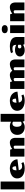

<svg xmlns="http://www.w3.org/2000/svg" viewBox="2800 -3646 855 6496"><g transform="rotate(-90 3228.0 -398.5)"><path d="M68.4 -806.2H333.5V0H68.4Z M438.5 -244.6Q438.5 -286.6 451.7 -321.3Q464.8 -356 488 -383.5Q511.2 -411.1 543 -431.6Q574.7 -452.1 611.8 -465.8Q648.9 -479.5 689.5 -486.3Q730 -493.2 771.5 -493.2Q826.2 -493.2 870.8 -482.2Q915.5 -471.2 950.4 -452.1Q985.4 -433.1 1011 -407.7Q1036.6 -382.3 1053.5 -353.8Q1070.3 -325.2 1078.4 -294.9Q1086.4 -264.6 1086.4 -235.8L717.3 -191.4Q728 -137.2 760.3 -107.4Q792.5 -77.6 850.6 -77.6Q882.3 -77.6 909.9 -85.4Q937.5 -93.3 953.1 -104.5L992.2 -36.1Q974.1 -26.9 952.9 -18.6Q931.6 -10.3 906 -4.2Q880.4 2 849.4 5.6Q818.4 9.3 781.2 9.3Q692.4 9.3 627.9 -11.5Q563.5 -32.2 521.2 -67.1Q479 -102.1 458.7 -147.9Q438.5 -193.8 438.5 -244.6ZM849.6 -285.6Q849.6 -349.1 833.7 -377.9Q817.9 -406.7 786.6 -406.7Q770.5 -406.7 756.8 -398.9Q743.2 -391.1 733.4 -374.5Q723.6 -357.9 717.8 -331.8Q711.9 -305.7 711.4 -268.6Z M1177.7 -483.9H1411.6L1435.1 -413.6Q1486.8 -453.1 1540.3 -473.1Q1593.8 -493.2 1652.8 -493.2Q1686.5 -493.2 1715.6 -481.9Q1744.6 -470.7 1766.1 -447.3Q1787.6 -423.8 1799.8 -387Q1812 -350.1 1812 -298.8V0H1546.9V-315.4Q1546.9 -340.8 1535.6 -352.5Q1524.4 -364.3 1502.9 -364.3Q1488.8 -364.3 1471.7 -358.4Q1454.6 -352.5 1442.9 -339.8V0H1177.7Z M1912.1 -241.7Q1912.1 -298.8 1931.9 -345.2Q1951.7 -391.6 1988.8 -424.6Q2025.9 -457.5 2078.9 -475.3Q2131.8 -493.2 2197.8 -493.2Q2248 -493.2 2288.1 -481.2Q2328.1 -469.2 2356.9 -449.7V-806.2H2622.1V0H2377.9L2357.9 -60.5Q2344.2 -47.4 2325.2 -34.7Q2306.2 -22 2283.2 -12.2Q2260.3 -2.4 2233.6 3.4Q2207 9.3 2177.7 9.3Q2122.6 9.3 2074.2 -6.8Q2025.9 -22.9 1989.7 -54.4Q1953.6 -85.9 1932.9 -133.1Q1912.1 -180.2 1912.1 -241.7ZM2185.5 -251Q2185.5 -209 2193.6 -179.2Q2201.7 -149.4 2215.8 -130.6Q2230 -111.8 2249.5 -103Q2269 -94.2 2292.5 -94.2Q2311 -94.2 2327.4 -100.8Q2343.8 -107.4 2356.9 -117.7V-385.3Q2344.7 -396 2329.3 -401.9Q2314 -407.7 2299.3 -407.7Q2274.9 -407.7 2254.2 -398.7Q2233.4 -389.6 2218 -370.6Q2202.6 -351.6 2194.1 -322Q2185.5 -292.5 2185.5 -251Z M2727.1 -244.6Q2727.1 -286.6 2740.2 -321.3Q2753.4 -356 2776.6 -383.5Q2799.8 -411.1 2831.5 -431.6Q2863.3 -452.1 2900.4 -465.8Q2937.5 -479.5 2978 -486.3Q3018.6 -493.2 3060.1 -493.2Q3114.7 -493.2 3159.4 -482.2Q3204.1 -471.2 3239 -452.1Q3273.9 -433.1 3299.6 -407.7Q3325.2 -382.3 3342 -353.8Q3358.9 -325.2 3366.9 -294.9Q3375 -264.6 3375 -235.8L3005.9 -191.4Q3016.6 -137.2 3048.8 -107.4Q3081.1 -77.6 3139.2 -77.6Q3170.9 -77.6 3198.5 -85.4Q3226.1 -93.3 3241.7 -104.5L3280.8 -36.1Q3262.7 -26.9 3241.5 -18.6Q3220.2 -10.3 3194.6 -4.2Q3168.9 2 3137.9 5.6Q3106.9 9.3 3069.8 9.3Q2981 9.3 2916.5 -11.5Q2852.1 -32.2 2809.8 -67.1Q2767.6 -102.1 2747.3 -147.9Q2727.1 -193.8 2727.1 -244.6ZM3138.2 -285.6Q3138.2 -349.1 3122.3 -377.9Q3106.4 -406.7 3075.2 -406.7Q3059.1 -406.7 3045.4 -398.9Q3031.7 -391.1 3022 -374.5Q3012.2 -357.9 3006.3 -331.8Q3000.5 -305.7 3000 -268.6Z M3466.3 -483.9H3700.2L3723.6 -413.6Q3775.4 -453.1 3828.9 -473.1Q3882.3 -493.2 3941.4 -493.2Q3985.8 -493.2 4022 -473.6Q4058.1 -454.1 4078.6 -411.6Q4101.1 -427.7 4127 -442.4Q4152.8 -457 4181.4 -468.5Q4210 -480 4240.7 -486.6Q4271.5 -493.2 4304.7 -493.2Q4338.4 -493.2 4367.7 -481.9Q4397 -470.7 4418.5 -447.3Q4439.9 -423.8 4452.1 -387Q4464.4 -350.1 4464.4 -298.8V0H4199.2V-315.4Q4199.2 -340.8 4187.7 -352.5Q4176.3 -364.3 4154.8 -364.3Q4143.6 -364.3 4129.4 -359.1Q4115.2 -354 4100.6 -344.2V0H3835.4V-315.4Q3835.4 -340.8 3824.2 -352.5Q3813 -364.3 3791.5 -364.3Q3777.3 -364.3 3760.3 -358.4Q3743.2 -352.5 3731.4 -339.8V0H3466.3Z M4564.5 -152.3Q4564.5 -187.5 4580.1 -217.8Q4595.7 -248 4625 -270.5Q4654.3 -293 4695.8 -305.9Q4737.3 -318.8 4788.6 -318.8Q4839.8 -318.8 4884.5 -306.9Q4929.2 -294.9 4959.5 -276.4V-280.3Q4959.5 -314.5 4951.9 -338.4Q4944.3 -362.3 4928.7 -377.4Q4913.1 -392.6 4888.9 -399.4Q4864.7 -406.2 4832 -406.2Q4802.2 -406.2 4770.5 -401.1Q4738.8 -396 4711.9 -386.2L4676.3 -452.1Q4729.5 -474.1 4786.4 -483.6Q4843.3 -493.2 4903.8 -493.2Q4981.4 -493.2 5041.3 -478.3Q5101.1 -463.4 5141.8 -433.8Q5182.6 -404.3 5203.6 -359.6Q5224.6 -314.9 5224.6 -254.9V0H4977.1L4960.4 -46.9Q4945.8 -35.6 4925.8 -25.4Q4905.8 -15.1 4881.8 -7.3Q4857.9 0.5 4831.1 4.9Q4804.2 9.3 4774.9 9.3Q4727.1 9.3 4688.2 -3.2Q4649.4 -15.6 4622.1 -37.1Q4594.7 -58.6 4579.6 -88.1Q4564.5 -117.7 4564.5 -152.3ZM4837.9 -162.6Q4837.9 -136.2 4855 -119.9Q4872.1 -103.5 4900.9 -103.5Q4916.5 -103.5 4931.6 -108.6Q4946.8 -113.8 4959.5 -124V-206.5Q4935.1 -221.2 4905.8 -221.2Q4872.6 -221.2 4855.2 -204.8Q4837.9 -188.5 4837.9 -162.6Z M5488.8 -564.5Q5452.6 -564.5 5426.5 -572.3Q5400.4 -580.1 5383.8 -594Q5367.2 -607.9 5359.4 -626.2Q5351.6 -644.5 5351.6 -666Q5351.6 -687 5359.4 -705.6Q5367.2 -724.1 5383.8 -738Q5400.4 -752 5426.5 -759.8Q5452.6 -767.6 5488.8 -767.6Q5525.4 -767.6 5551.3 -759.8Q5577.1 -752 5594 -738Q5610.8 -724.1 5618.7 -705.6Q5626.5 -687 5626.5 -666Q5626.5 -644.5 5618.7 -626.2Q5610.8 -607.9 5594 -594Q5577.1 -580.1 5551.3 -572.3Q5525.4 -564.5 5488.8 -564.5ZM5356.4 -483.9H5621.6V0H5356.4Z M5758.3 -483.9H5992.2L6015.6 -413.6Q6067.4 -453.1 6120.8 -473.1Q6174.3 -493.2 6233.4 -493.2Q6267.1 -493.2 6296.1 -481.9Q6325.2 -470.7 6346.7 -447.3Q6368.2 -423.8 6380.4 -387Q6392.6 -350.1 6392.6 -298.8V0H6127.4V-315.4Q6127.4 -340.8 6116.2 -352.5Q6105 -364.3 6083.5 -364.3Q6069.3 -364.3 6052.2 -358.4Q6035.2 -352.5 6023.4 -339.8V0H5758.3Z"/></g></svg>

Font: Poller One
Style: Regular
Weight: 400
Designer: Yvonne Schttler
Foundry: Yvonne Schttler
Version: Version 1.002